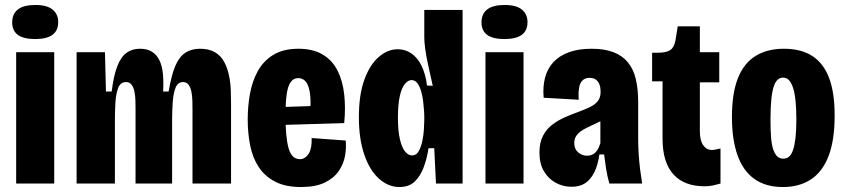

<svg xmlns="http://www.w3.org/2000/svg" viewBox="-20 -738 3403 772"><path d="M45 0V-528H198V0ZM122 -581Q74 -581 51.5 -598Q29 -615 29 -648Q29 -682 52 -700Q75 -718 122 -718Q169 -718 191.5 -699.5Q214 -681 214 -649Q214 -615 191 -598Q168 -581 122 -581Z M288 0V-335V-528H402L406 -370H429Q437 -434 451.5 -471.5Q466 -509 488.5 -525.5Q511 -542 543 -542Q572 -542 591 -530Q610 -518 621 -495.5Q632 -473 635 -441.5Q638 -410 636 -370H658Q669 -435 684.5 -472Q700 -509 724.5 -525.5Q749 -542 784 -542Q821 -542 845 -527.5Q869 -513 882 -488Q895 -463 901 -433.5Q907 -404 908 -374.5Q909 -345 909 -320V0H754V-296Q754 -313 753.5 -333Q753 -353 749.5 -370Q746 -387 738 -397.5Q730 -408 716 -408Q695 -408 686 -385.5Q677 -363 674.5 -327.5Q672 -292 672 -256V0H525V-296Q525 -314 524.5 -333.5Q524 -353 520.5 -370Q517 -387 509 -397.5Q501 -408 487 -408Q464 -408 455 -384Q446 -360 444 -324.5Q442 -289 442 -254V0Z M1190 14Q1128 14 1086.5 -7.5Q1045 -29 1020.5 -66Q996 -103 986 -152.5Q976 -202 976 -258Q976 -310 985 -360.5Q994 -411 1016.5 -452Q1039 -493 1079 -517.5Q1119 -542 1180 -542Q1238 -542 1277 -519Q1316 -496 1337 -454.5Q1358 -413 1364 -358.5Q1370 -304 1364 -243L1094 -235V-307L1244 -312L1227 -281Q1231 -337 1225.5 -368Q1220 -399 1208 -411.5Q1196 -424 1179 -424Q1160 -424 1148.5 -407.5Q1137 -391 1132.5 -357.5Q1128 -324 1128 -271Q1128 -185 1140.5 -141.5Q1153 -98 1186 -98Q1197 -98 1206 -104Q1215 -110 1221.5 -120.5Q1228 -131 1231 -147Q1234 -163 1233 -183L1370 -173Q1373 -145 1367.5 -112.5Q1362 -80 1342.5 -51Q1323 -22 1286 -4Q1249 14 1190 14Z M1586 14Q1542 14 1504.5 -19Q1467 -52 1445 -115.5Q1423 -179 1423 -267Q1423 -357 1445 -417.5Q1467 -478 1503 -509Q1539 -540 1579 -540Q1610 -540 1634.5 -523Q1659 -506 1675 -473.5Q1691 -441 1697 -394L1720 -393Q1709 -442 1701 -479Q1693 -516 1689.5 -543Q1686 -570 1686 -587V-698H1840V-262V0H1733L1726 -142H1703Q1697 -102 1684 -66.5Q1671 -31 1648 -8.5Q1625 14 1586 14ZM1637 -113Q1654 -113 1663.5 -130Q1673 -147 1678 -170.5Q1683 -194 1684.5 -218Q1686 -242 1686 -256V-270Q1686 -276 1685 -292.5Q1684 -309 1681.5 -330Q1679 -351 1673.5 -370.5Q1668 -390 1658.5 -403Q1649 -416 1635 -416Q1621 -416 1608 -400.5Q1595 -385 1587.5 -351.5Q1580 -318 1580 -265Q1580 -212 1588 -178Q1596 -144 1609 -128.5Q1622 -113 1637 -113Z M1932 0V-528H2085V0ZM2009 -581Q1961 -581 1938.5 -598Q1916 -615 1916 -648Q1916 -682 1939 -700Q1962 -718 2009 -718Q2056 -718 2078.5 -699.5Q2101 -681 2101 -649Q2101 -615 2078 -598Q2055 -581 2009 -581Z M2278 13Q2244 13 2214.5 -3Q2185 -19 2167 -49.5Q2149 -80 2149 -125Q2149 -164 2163 -191.5Q2177 -219 2201 -237Q2225 -255 2252.5 -267Q2280 -279 2308 -289Q2335 -299 2354 -308.5Q2373 -318 2384 -332Q2395 -346 2395 -370Q2395 -385 2390.5 -397.5Q2386 -410 2376.5 -417.5Q2367 -425 2350 -425Q2333 -425 2322.5 -415Q2312 -405 2308.5 -385.5Q2305 -366 2307 -337L2166 -345Q2162 -389 2171.5 -425.5Q2181 -462 2205 -488Q2229 -514 2267.5 -528Q2306 -542 2359 -542Q2411 -542 2447 -528Q2483 -514 2505 -487Q2527 -460 2536.5 -420Q2546 -380 2546 -326V-179Q2546 -152 2548 -119.5Q2550 -87 2554 -55.5Q2558 -24 2562 0H2430Q2421 -33 2417 -59.5Q2413 -86 2409 -117H2390Q2384 -74 2369.5 -45Q2355 -16 2333 -1.5Q2311 13 2278 13ZM2340 -112Q2353 -112 2362 -116.5Q2371 -121 2377 -128Q2383 -135 2387 -144Q2391 -153 2394 -162V-281L2427 -272Q2415 -261 2399.5 -253Q2384 -245 2368.5 -238Q2353 -231 2338.5 -224Q2324 -217 2313 -208.5Q2302 -200 2295.5 -189Q2289 -178 2289 -163Q2289 -139 2304.5 -125.5Q2320 -112 2340 -112Z M2813 11Q2773 11 2742 -0.5Q2711 -12 2689 -35.5Q2667 -59 2655.5 -95Q2644 -131 2644 -180V-411H2602V-526H2625Q2660 -526 2675.5 -537Q2691 -548 2696 -576L2705 -632H2794V-528H2872V-407H2794V-211Q2794 -173 2807.5 -154Q2821 -135 2842 -135Q2850 -135 2858.5 -137Q2867 -139 2877 -141V0Q2862 4 2847.5 7.5Q2833 11 2813 11Z M3128 14Q3058 14 3012.5 -19Q2967 -52 2945 -115Q2923 -178 2923 -267Q2923 -363 2947 -423.5Q2971 -484 3018 -513Q3065 -542 3132 -542Q3201 -542 3246 -513Q3291 -484 3313.5 -425Q3336 -366 3336 -274Q3336 -174 3311.5 -110.5Q3287 -47 3240.5 -16.5Q3194 14 3128 14ZM3129 -100Q3143 -100 3152.5 -108Q3162 -116 3168.5 -134.5Q3175 -153 3178.5 -183.5Q3182 -214 3182 -258Q3182 -303 3178.5 -335Q3175 -367 3168 -387Q3161 -407 3151.5 -416.5Q3142 -426 3128 -426Q3117 -426 3107.5 -418Q3098 -410 3091.5 -391.5Q3085 -373 3081.5 -340Q3078 -307 3078 -258Q3078 -213 3080.5 -183Q3083 -153 3090 -134.5Q3097 -116 3106.5 -108Q3116 -100 3129 -100Z"/></svg>

Font: Bricolage Grotesque Condensed ExtraBold
Style: Regular
Weight: 800
Width: 3
Designer: Mathieu Triay
Foundry: Atelier Triay
Version: Version 1.000;gftools[0.9.30]